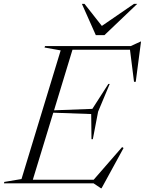

<svg xmlns="http://www.w3.org/2000/svg" viewBox="-62 -955 754 1000"><path d="M463.5 25.5 425.5 0H-41.5L-39.5 -7.5L50 -22.5L254 -692.5L170 -707.5L172.5 -715H619L670 -738.5H672.5L645 -529H636L615 -696H315.5L219.5 -380.5L419 -388L502.5 -518H509.5L449 -373.5L421.5 -230H414.5L413 -361L215.5 -368L109 -19H426L574 -189L581.5 -184L467 25.5ZM653 -935 482 -772H437L364.5 -935H378L468.5 -820L636 -935Z"/></svg>

Font: Newsreader 72pt Light
Style: Italic
Weight: 300
Italic angle: -17°
Designer: Hugues Gentile
Foundry: Production Type
Version: Version 1.003; ttfautohint (v1.8.3)